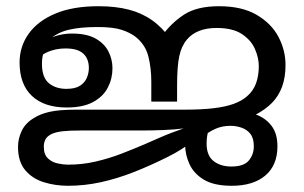

<svg xmlns="http://www.w3.org/2000/svg" viewBox="-20 -586 979 618"><path d="M297 -566Q352 -566 394.5 -555Q437 -544 470 -520.5Q503 -497 531 -458L501 -470Q531 -512 572.5 -539Q614 -566 685 -566Q759 -566 806.5 -538Q854 -510 876.5 -467Q899 -424 899 -377Q899 -337 888 -307Q877 -277 855.5 -255Q834 -233 801 -216L636 -181L574 -173Q546 -169 507 -167.5Q468 -166 439 -166H242Q202 -166 181.5 -163.5Q161 -161 149 -156Q133 -149 127 -138.5Q121 -128 121 -114Q121 -89 134 -76.5Q147 -64 165.5 -60Q184 -56 199 -56Q245 -56 288 -66Q331 -76 370 -91Q409 -106 444 -121Q467 -131 488.5 -140.5Q510 -150 532 -158.5Q554 -167 576 -174.5Q598 -182 621 -188Q644 -196 658.5 -203.5Q673 -211 684 -216.5Q695 -222 706.5 -225.5Q718 -229 735 -229Q772 -229 803.5 -217.5Q835 -206 854 -181Q873 -156 873 -115Q873 -54 834 -21Q795 12 726 12Q669 12 636.5 -7.5Q604 -27 590 -57.5Q576 -88 576 -119Q576 -148 593 -168.5Q610 -189 638 -198L690 -217Q680 -211 669.5 -199Q659 -187 652 -168.5Q645 -150 645 -124Q645 -85 667.5 -67.5Q690 -50 725 -50Q765 -50 781 -69.5Q797 -89 797 -115Q797 -141 786 -155Q775 -169 757.5 -175Q740 -181 722 -181Q696 -181 675 -172Q654 -163 632 -146L626 -155Q613 -142 597.5 -129.5Q582 -117 563 -105Q544 -93 520 -81Q464 -53 410.5 -32Q357 -11 304.5 0.5Q252 12 199 12Q158 12 121 0.5Q84 -11 61 -38.5Q38 -66 38 -113Q38 -140 50 -165Q62 -190 89 -206Q109 -219 139.5 -226Q170 -233 225 -233H572Q628 -233 666.5 -237.5Q705 -242 731.5 -251.5Q758 -261 775 -276Q795 -293 804 -317.5Q813 -342 813 -373Q813 -400 800.5 -428.5Q788 -457 758.5 -476.5Q729 -496 677 -496Q645 -496 621 -486.5Q597 -477 582 -459Q564 -438 557 -405Q550 -372 550 -310V-259H467V-323Q467 -367 457.5 -404.5Q448 -442 417 -467Q399 -481 371.5 -490Q344 -499 294 -499Q238 -499 200.5 -490Q163 -481 136 -456Q132 -452 129 -444.5Q126 -437 124 -430Q119 -414 117 -404Q115 -394 115 -381Q115 -337 137 -318.5Q159 -300 194 -300Q222 -300 237.5 -310Q253 -320 259.5 -335.5Q266 -351 266 -367Q266 -397 248 -413.5Q230 -430 192 -430Q151 -430 120.5 -412Q90 -394 71 -373L75 -415Q100 -442 135 -460Q170 -478 212 -478Q259 -478 287.5 -462Q316 -446 329 -420.5Q342 -395 342 -366Q342 -333 327 -304Q312 -275 279.5 -257.5Q247 -240 195 -240Q122 -240 82.5 -277.5Q43 -315 43 -385Q43 -436 72 -477Q101 -518 157.5 -542Q214 -566 297 -566Z"/></svg>

Font: umalayalam25
Style: Book
Weight: 400
Designer: Jelle Bosma - Monotype Design Team
Foundry: Monotype Imaging Inc.
Version: Version 2.003